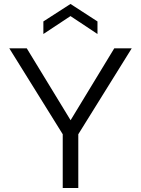

<svg xmlns="http://www.w3.org/2000/svg" viewBox="-20 -942 706 962"><path d="M294.3 0V-269.4L26.5 -700H114L333.7 -339.6L552.6 -700H640.1L372.3 -269.4V0ZM197.3 -771.6V-834.6L333.2 -922.2L468.4 -834.6V-771.6L333.2 -861.4Z"/></svg>

Font: Envelope Sans Variable
Style: Regular
Weight: 500
Designer: Andreas Rasmussen / Norman Anderson
Foundry: mail.de GmbH
Version: Version 1.150